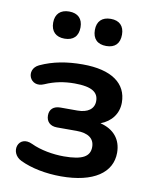

<svg xmlns="http://www.w3.org/2000/svg" viewBox="-83 -784 685 857"><g transform="rotate(10 260.0 -355.5)"><path d="M350 -598C390 -598 411 -620 411 -660C411 -699 389 -721 350 -721C310 -721 288 -699 288 -660C288 -620 310 -598 350 -598ZM161 -598C201 -598 223 -620 223 -660C223 -699 201 -721 161 -721C122 -721 99 -699 99 -660C99 -620 122 -598 161 -598ZM252 10C400 10 481 -47 481 -137C481 -198 446 -239 385 -254C433 -272 463 -311 463 -361C463 -448 393 -499 262 -499C191 -499 128 -488 70 -461C13 -434 45 -354 108 -382C151 -401 194 -409 241 -409C322 -409 349 -386 349 -348C349 -312 320 -292 274 -292H197C166 -292 148 -276 148 -248C148 -220 166 -202 197 -202H286C338 -202 367 -182 367 -143C367 -100 334 -80 249 -80C200 -80 143 -90 101 -110C34 -142 7 -56 67 -27C117 -3 184 10 252 10Z"/></g></svg>

Font: Nunito
Style: Bold
Weight: 700
Designer: Vernon Adams
Foundry: Vernon Adams
Version: Version 3.602